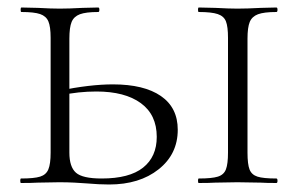

<svg xmlns="http://www.w3.org/2000/svg" viewBox="-20 -488 789 512"><path d="M251 -12Q325 -12 361.5 -41Q398 -70 398 -123Q398 -182 355.5 -213Q313 -244 237 -244Q189 -244 143 -234L137 -246Q220 -263 281 -263Q364 -263 409 -232Q454 -201 454 -142Q454 -77 403 -36.5Q352 4 271 4Q245 4 210 1Q197 0 178.5 -1Q160 -2 138 -2L81 -1Q64 0 36 0Q34 0 34 -6Q34 -12 36 -12Q71 -12 87 -17Q103 -22 109 -36.5Q115 -51 115 -81V-387Q115 -417 109 -431Q103 -445 87 -450.5Q71 -456 37 -456Q35 -456 35 -462Q35 -468 37 -468L81 -467Q117 -465 139 -465Q164 -465 200 -467L242 -468Q245 -468 245 -462Q245 -456 242 -456Q209 -456 193 -450Q177 -444 171 -429.5Q165 -415 165 -385V-81Q165 -43 182.5 -27.5Q200 -12 251 -12ZM717 -12Q720 -12 720 -6Q720 0 717 0Q690 0 675 -1L613 -2L554 -1Q538 0 510 0Q508 0 508 -6Q508 -12 510 -12Q545 -12 561 -17Q577 -22 582.5 -36.5Q588 -51 588 -81V-387Q588 -417 582.5 -431Q577 -445 560.5 -450.5Q544 -456 510 -456Q508 -456 508 -462Q508 -468 510 -468L554 -467Q592 -465 613 -465Q638 -465 676 -467L717 -468Q720 -468 720 -462Q720 -456 717 -456Q684 -456 668 -450Q652 -444 646 -429.5Q640 -415 640 -385V-81Q640 -50 645.5 -36Q651 -22 666.5 -17Q682 -12 717 -12Z"/></svg>

Font: Cormorant SC Light
Style: Regular
Weight: 300
Designer: Christian Thalmann (Catharsis Fonts)
Foundry: Catharsis Fonts
Version: Version 4.000